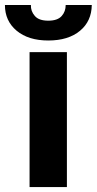

<svg xmlns="http://www.w3.org/2000/svg" viewBox="-59 -756 391 776"><path d="M211.4 0H60.5V-545.4H211.4ZM206.5 -735.8H312Q311 -670.4 264.6 -631.8Q217.3 -592.3 136.2 -592.3Q55.7 -592.3 8.3 -631.8Q-39.1 -671.4 -39.1 -735.8H65.9Q64.9 -710.9 81.5 -691.9Q97.7 -672.4 136.2 -672.4Q173.8 -672.4 190.4 -691.4Q206.5 -709.5 206.5 -735.8Z"/></svg>

Font: My Font
Style: Bold
Weight: 500
Designer: Rasmus Andersson
Foundry: rsms
Version: Version 0.001